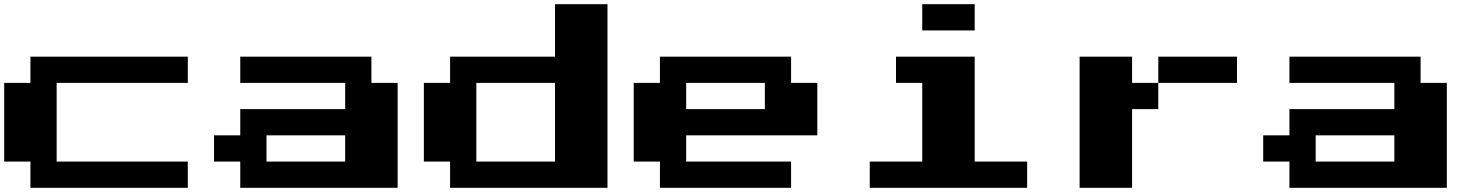

<svg xmlns="http://www.w3.org/2000/svg" viewBox="-20 -1020 7040 915"><path d="M125 -125V-250H0V-625H125V-750H875V-625H250V-250H875V-125Z M1125 -125V-250H1000V-375H1125V-500H1625V-625H1125V-750H1750V-625H1875V-125ZM1250 -250H1625V-375H1250Z M2125 -125V-250H2000V-625H2125V-750H2625V-1000H2875V-125ZM2250 -250H2625V-625H2250Z M3125 -125V-250H3000V-625H3125V-750H3750V-625H3875V-375H3250V-250H3750V-125ZM3250 -500H3625V-625H3250Z M4375 -875V-1000H4625V-875ZM4125 -125V-250H4375V-625H4250V-750H4625V-250H4875V-125Z M5375 -625H5500V-500H5375V-125H5125V-750H5375ZM5875 -750V-625H5500V-750Z M6125 -125V-250H6000V-375H6125V-500H6625V-625H6125V-750H6750V-625H6875V-125ZM6250 -250H6625V-375H6250Z"/></svg>

Font: Press Start 2P
Style: Regular
Weight: 400
Designer: CodeMan38
Foundry: CodeMan38
Version: Version 3.000